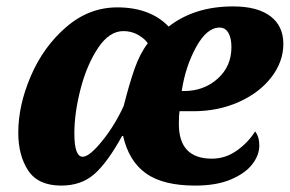

<svg xmlns="http://www.w3.org/2000/svg" viewBox="-20 -569 904 599"><path d="M37 -155Q37 -241 76.5 -332.5Q116 -424 187 -485Q258 -546 346 -546Q398 -546 438.5 -530.5Q479 -515 506 -486Q587 -549 707 -549Q783 -549 823.5 -518.5Q864 -488 864 -432Q864 -377 827 -328.5Q790 -280 725.5 -251Q661 -222 583 -222H540Q538 -210 538 -182Q538 -74 641 -74Q683 -74 718.5 -99Q754 -124 776 -159Q789 -142 789 -115Q789 -85 767 -56.5Q745 -28 700 -9Q655 10 589 10Q489 10 435.5 -28Q382 -66 364 -145H361Q316 -63 275 -26.5Q234 10 171 10Q99 10 68 -37Q37 -84 37 -155ZM554 -285Q616 -285 659 -323.5Q702 -362 702 -422Q702 -450 692.5 -466.5Q683 -483 665 -483Q625 -483 591.5 -421.5Q558 -360 547 -285ZM366 -239Q383 -306 399.5 -353.5Q416 -401 441 -434Q433 -447 412 -459.5Q391 -472 365 -472Q321 -472 286 -419.5Q251 -367 231.5 -292Q212 -217 212 -153Q212 -80 238 -80Q259 -80 299 -129.5Q339 -179 366 -239Z"/></svg>

Font: Noto Serif NarrowBlack
Style: Italic
Weight: 900
Width: 4
Italic angle: -12°
Designer: Monotype Design Team
Foundry: Monotype Imaging Inc.
Version: Version 1.001